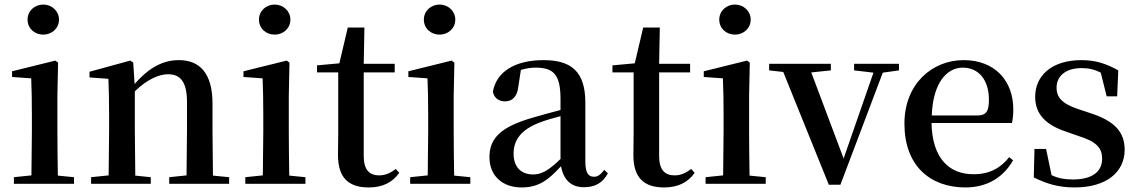

<svg xmlns="http://www.w3.org/2000/svg" viewBox="-20 -807 4998 843"><path d="M170 -655C207 -655 239 -682 239 -721C239 -759 207 -787 170 -787C132 -787 101 -759 101 -721C101 -682 132 -655 170 -655ZM117 0H305V-29L234 -36C233 -93 232 -177 232 -232V-385L235 -532L223 -541L33 -494V-469L117 -463C119 -414 120 -367 120 -300V-232L118 -37L41 -29V0Z M798 0H986V-29L915 -36L913 -232V-353C913 -486 856 -543 766 -543C700 -543 638 -515 571 -438L565 -532L552 -541L373 -492V-467L456 -461C458 -412 459 -368 459 -301V-232L457 -37L380 -29V0H642V-29L574 -36L572 -232V-406C628 -461 681 -481 718 -481C771 -481 801 -449 801 -359V-232L799 -37L723 -29V0Z M1186 -655C1223 -655 1255 -682 1255 -721C1255 -759 1223 -787 1186 -787C1148 -787 1117 -759 1117 -721C1117 -682 1148 -655 1186 -655ZM1133 0H1321V-29L1250 -36C1249 -93 1248 -177 1248 -232V-385L1251 -532L1239 -541L1049 -494V-469L1133 -463C1135 -414 1136 -367 1136 -300V-232L1134 -37L1057 -29V0Z M1599 16C1661 16 1704 -7 1733 -48L1718 -65C1691 -46 1672 -37 1644 -37C1602 -37 1577 -62 1577 -121V-489H1713V-527H1577L1580 -686H1507L1470 -529L1372 -520V-489H1465V-223C1465 -185 1464 -161 1464 -126C1464 -29 1508 16 1599 16Z M1910 -655C1947 -655 1979 -682 1979 -721C1979 -759 1947 -787 1910 -787C1872 -787 1841 -759 1841 -721C1841 -682 1872 -655 1910 -655ZM1857 0H2045V-29L1974 -36C1973 -93 1972 -177 1972 -232V-385L1975 -532L1963 -541L1773 -494V-469L1857 -463C1859 -414 1860 -367 1860 -300V-232L1858 -37L1781 -29V0Z M2544 15C2593 15 2626 -4 2649 -46L2633 -61C2615 -38 2604 -31 2588 -31C2563 -31 2550 -47 2550 -100V-356C2550 -488 2493 -543 2367 -543C2238 -543 2159 -490 2144 -404C2150 -376 2170 -362 2198 -362C2227 -362 2251 -380 2256 -428L2267 -500C2290 -507 2311 -510 2332 -510C2410 -510 2441 -480 2441 -372V-324C2400 -313 2357 -302 2321 -291C2177 -250 2129 -199 2129 -117C2129 -33 2188 16 2270 16C2345 16 2387 -16 2443 -77C2454 -19 2486 15 2544 15ZM2441 -109C2386 -55 2354 -41 2321 -41C2270 -41 2235 -71 2235 -133C2235 -194 2270 -238 2347 -268C2372 -278 2406 -288 2441 -297Z M2896 16C2958 16 3001 -7 3030 -48L3015 -65C2988 -46 2969 -37 2941 -37C2899 -37 2874 -62 2874 -121V-489H3010V-527H2874L2877 -686H2804L2767 -529L2669 -520V-489H2762V-223C2762 -185 2761 -161 2761 -126C2761 -29 2805 16 2896 16Z M3207 -655C3244 -655 3276 -682 3276 -721C3276 -759 3244 -787 3207 -787C3169 -787 3138 -759 3138 -721C3138 -682 3169 -655 3207 -655ZM3154 0H3342V-29L3271 -36C3270 -93 3269 -177 3269 -232V-385L3272 -532L3260 -541L3070 -494V-469L3154 -463C3156 -414 3157 -367 3157 -300V-232L3155 -37L3078 -29V0Z M3730 -498 3815 -488 3684 -111 3542 -489 3628 -498V-527H3357V-498L3419 -491L3619 4H3670L3856 -488L3927 -498V-527H3730Z M4219 16C4314 16 4385 -28 4428 -103L4411 -117C4373 -69 4325 -42 4254 -42C4149 -42 4073 -110 4070 -267H4423C4427 -284 4429 -303 4429 -328C4429 -449 4351 -543 4211 -543C4073 -543 3951 -439 3951 -264C3951 -81 4062 16 4219 16ZM4071 -300C4076 -440 4135 -510 4207 -510C4278 -510 4322 -455 4322 -369C4322 -320 4311 -300 4272 -300Z M4698 16C4839 16 4918 -52 4918 -150C4918 -225 4876 -274 4774 -308L4720 -326C4645 -350 4619 -378 4619 -422C4619 -473 4659 -508 4729 -508C4760 -508 4786 -502 4813 -488L4839 -384H4885L4890 -498C4836 -528 4790 -543 4728 -543C4597 -543 4525 -474 4525 -382C4525 -303 4576 -257 4661 -229L4715 -210C4796 -185 4819 -156 4819 -110C4819 -53 4775 -19 4691 -19C4653 -19 4624 -25 4597 -38L4573 -153H4522L4519 -28C4575 0 4628 16 4698 16Z"/></svg>

Font: Noto Serif JP SemiBold
Style: Regular
Weight: 600
Designer: Ryoko NISHIZUKA 西塚涼子 (kana & ideographs); Frank Grießhammer (Latin, Greek & Cyrillic); Wenlong ZHANG 张文龙 (bopomofo); San
Foundry: Adobe
Version: Version 2.001;hotconv 1.1.0;makeotfexe 2.6.0